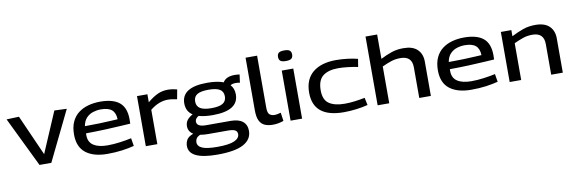

<svg xmlns="http://www.w3.org/2000/svg" viewBox="-62 -1280 6100 2035"><g transform="rotate(-10 2988.5 -262.5)"><path d="M270 0 10 -536 144 -541 338 -104 525 -541 658 -536 397 0Z M1000 10Q852 10 769 -54.5Q686 -119 686 -253Q686 -333 712 -389.5Q738 -446 784 -481Q830 -516 890.5 -532.5Q951 -549 1018 -549Q1157 -549 1225.5 -492Q1294 -435 1294 -310Q1294 -302 1293.5 -289.5Q1293 -277 1293 -264Q1256 -262 1186 -257.5Q1116 -253 1021 -249Q926 -245 814 -244Q813 -239 813 -234.5Q813 -230 813 -224Q813 -149 867 -114Q921 -79 1017 -79Q1082 -79 1151 -88.5Q1220 -98 1275 -110L1289 -25Q1232 -10 1159.5 0Q1087 10 1000 10ZM815 -321Q898 -321 971 -323.5Q1044 -326 1096 -329Q1148 -332 1169 -333Q1167 -402 1129.5 -434.5Q1092 -467 1011 -467Q969 -467 927.5 -454Q886 -441 855.5 -409Q825 -377 815 -321Z M1526 -539V-453Q1589 -505 1639 -527Q1689 -549 1745 -549Q1772 -549 1798.5 -545Q1825 -541 1846 -535L1827 -432Q1803 -437 1777.5 -441Q1752 -445 1728 -445Q1684 -445 1637 -428Q1590 -411 1538 -370V0H1414V-539Z M2147 220Q1843 220 1843 75Q1843 39 1860.5 8Q1878 -23 1932 -43Q1880 -74 1880 -133Q1880 -171 1901 -198Q1922 -225 1961 -246Q1894 -289 1894 -375Q1894 -549 2171 -549Q2279 -549 2345 -523Q2378 -580 2471 -580Q2498 -580 2525 -576L2513 -489Q2502 -492 2490 -493Q2478 -494 2467 -494Q2432 -494 2411 -480Q2449 -440 2449 -375Q2449 -201 2171 -201Q2081 -201 2020 -219Q2002 -208 1992 -195Q1982 -182 1982 -164Q1982 -108 2081 -108H2344Q2432 -108 2475.5 -72Q2519 -36 2519 29Q2519 121 2429 170.5Q2339 220 2147 220ZM2171 -276Q2254 -276 2292.5 -300Q2331 -324 2331 -375Q2331 -427 2292.5 -450.5Q2254 -474 2171 -474Q2088 -474 2049.5 -450.5Q2011 -427 2011 -375Q2011 -324 2049.5 -300Q2088 -276 2171 -276ZM1949 52Q1949 96 1999 117.5Q2049 139 2160 139Q2287 139 2343.5 113.5Q2400 88 2400 44Q2400 13 2376 0.5Q2352 -12 2300 -12H2088Q2039 -12 2002 -19Q1972 -6 1960.5 12Q1949 30 1949 52Z M2742 -740V-180Q2742 -123 2763 -106Q2784 -89 2815 -89Q2831 -89 2848 -92.5Q2865 -96 2884 -101L2897 -11Q2873 -2 2843.5 4Q2814 10 2780 10Q2730 10 2693.5 -6Q2657 -22 2637.5 -61.5Q2618 -101 2618 -173V-740Z M3034 -631Q2992 -631 2975 -644.5Q2958 -658 2958 -688Q2958 -718 2975 -731.5Q2992 -745 3034 -745Q3076 -745 3093 -731.5Q3110 -718 3110 -688Q3110 -658 3093 -644.5Q3076 -631 3034 -631ZM2972 0V-539H3096V0Z M3217 -257Q3217 -401 3307 -475Q3397 -549 3558 -549Q3614 -549 3677.5 -541.5Q3741 -534 3790 -521L3776 -436Q3723 -447 3666.5 -453.5Q3610 -460 3564 -460Q3459 -460 3400.5 -415Q3342 -370 3342 -260Q3342 -158 3402 -117.5Q3462 -77 3570 -77Q3622 -77 3677 -84Q3732 -91 3787 -102L3804 -22Q3747 -7 3678 1.5Q3609 10 3545 10Q3217 10 3217 -257Z M3909 0V-740H4034V-478Q4099 -511 4155.5 -530Q4212 -549 4282 -549Q4382 -549 4432 -500.5Q4482 -452 4482 -369V0H4357V-330Q4357 -451 4233 -451Q4179 -451 4133.5 -436Q4088 -421 4034 -396V0Z M4916 10Q4768 10 4685 -54.5Q4602 -119 4602 -253Q4602 -333 4628 -389.5Q4654 -446 4700 -481Q4746 -516 4806.5 -532.5Q4867 -549 4934 -549Q5073 -549 5141.5 -492Q5210 -435 5210 -310Q5210 -302 5209.5 -289.5Q5209 -277 5209 -264Q5172 -262 5102 -257.5Q5032 -253 4937 -249Q4842 -245 4730 -244Q4729 -239 4729 -234.5Q4729 -230 4729 -224Q4729 -149 4783 -114Q4837 -79 4933 -79Q4998 -79 5067 -88.5Q5136 -98 5191 -110L5205 -25Q5148 -10 5075.5 0Q5003 10 4916 10ZM4731 -321Q4814 -321 4887 -323.5Q4960 -326 5012 -329Q5064 -332 5085 -333Q5083 -402 5045.5 -434.5Q5008 -467 4927 -467Q4885 -467 4843.5 -454Q4802 -441 4771.5 -409Q4741 -377 4731 -321Z M5330 0V-539H5443V-473Q5512 -508 5571 -528.5Q5630 -549 5702 -549Q5803 -549 5852.5 -500Q5902 -451 5902 -370V0H5777V-330Q5777 -452 5653 -452Q5599 -452 5553.5 -436.5Q5508 -421 5454 -396V0Z"/></g></svg>

Font: Georama Extended Medium
Style: Regular
Weight: 500
Width: 7
Designer: Jean-Baptiste Levee
Foundry: Production Type
Version: Version 1.000